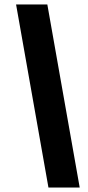

<svg xmlns="http://www.w3.org/2000/svg" viewBox="-20 -777 392 860"><path d="M197 63 52 -757H192L337 63Z"/></svg>

Font: Winston ExtraBold
Style: Italic
Weight: 800
Italic angle: -9°
Designer: Original fonts by Vernon Adams / Changes by Cristiano Sobral
Foundry: Original fonts by Vernon Adams / Changes by Cristiano Sobral
Version: Version 2.503;July 17, 2020;FontCreator 13.0.0.2655 64-bit